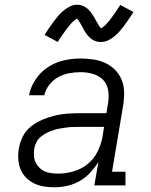

<svg xmlns="http://www.w3.org/2000/svg" viewBox="-20 -786 640 814"><path d="M211 8Q188 8 166 4.5Q144 1 124.5 -8.5Q105 -18 90 -33.5Q75 -49 67 -68.5Q59 -88 57.5 -111Q56 -134 60 -156Q64 -182 76.5 -207Q89 -232 111 -249.5Q133 -267 158.5 -278Q184 -289 210.5 -295.5Q237 -302 263 -304Q289 -306 315 -306H431L439 -354Q443 -380 438 -406Q433 -432 415.5 -449Q398 -466 373 -473Q348 -480 321 -480Q297 -480 273 -475.5Q249 -471 227 -459Q205 -447 189 -426.5Q173 -406 168 -382H103Q110 -418 131 -449.5Q152 -481 183.5 -501.5Q215 -522 250.5 -530Q286 -538 321 -538Q348 -538 375 -534Q402 -530 425 -519.5Q448 -509 466.5 -491Q485 -473 495 -449.5Q505 -426 506 -398.5Q507 -371 503 -344L455 -58H512V0H380L397 -99Q382 -75 362 -53.5Q342 -32 317 -18Q292 -4 265 2Q238 8 211 8ZM227 -50Q259 -50 292 -59.5Q325 -69 352 -91Q379 -113 394 -144Q409 -175 415 -208L421 -248H315Q301 -248 287 -247.5Q273 -247 259 -245Q245 -243 231 -240.5Q217 -238 203 -233Q189 -228 176 -221.5Q163 -215 151.5 -205Q140 -195 133.5 -181.5Q127 -168 125 -154Q123 -140 124 -125Q125 -110 131 -97.5Q137 -85 147 -75Q157 -65 169.5 -59.5Q182 -54 197 -52Q212 -50 227 -50ZM408 -608Q403 -608 398 -608.5Q393 -609 388.5 -610.5Q384 -612 379.5 -614Q375 -616 371 -618.5Q367 -621 363.5 -624Q360 -627 357 -630Q354 -633 351 -637Q348 -641 345 -645Q342 -649 339.5 -653Q337 -657 335 -661Q333 -665 331 -668.5Q329 -672 326.5 -677Q324 -682 321 -686.5Q318 -691 316 -694.5Q314 -698 311 -702Q308 -706 306 -707Q304 -706 299.5 -703Q295 -700 290.5 -695.5Q286 -691 283 -688Q280 -685 277.5 -682Q275 -679 272.5 -675.5Q270 -672 267 -668.5Q264 -665 260.5 -660.5Q257 -656 254 -651.5Q251 -647 247.5 -642Q244 -637 240 -631.5Q236 -626 232.5 -620Q229 -614 225 -608L169 -638Q180 -656 190.5 -671Q201 -686 210.5 -698.5Q220 -711 228.5 -721Q237 -731 250 -741.5Q263 -752 277.5 -759Q292 -766 307 -766Q317 -766 326.5 -763Q336 -760 344 -754.5Q352 -749 358 -742.5Q364 -736 369.5 -728Q375 -720 379 -713Q383 -706 388.5 -696Q394 -686 398.5 -679Q403 -672 408 -666Q411 -667 415.5 -670Q420 -673 424.5 -677.5Q429 -682 431.5 -685Q434 -688 437 -691Q440 -694 442.5 -697.5Q445 -701 448 -704.5Q451 -708 454 -712.5Q457 -717 460.5 -721.5Q464 -726 467.5 -731Q471 -736 474.5 -741.5Q478 -747 482 -753Q486 -759 490 -765L546 -735Q534 -717 524 -702Q514 -687 504.5 -674.5Q495 -662 486 -652Q477 -642 464.5 -631.5Q452 -621 437.5 -614.5Q423 -608 408 -608Z"/></svg>

Font: Iosevka Slab LtExObl
Style: Regular
Weight: 300
Width: 7
Italic angle: -9°
Monospace: yes
Designer: Belleve Invis
Foundry: Belleve Invis
Version: Version 11.1.0; ttfautohint (v1.8.3)